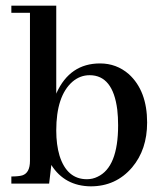

<svg xmlns="http://www.w3.org/2000/svg" viewBox="-20 -655 579 685"><path d="M303.7 9.8Q393.6 9.8 451.2 -57.6Q504.9 -121.1 504.9 -217.8Q504.9 -331.1 439.5 -390.6Q395.5 -428.7 336.9 -428.7Q229.5 -428.7 181.6 -323.2Q180.7 -321.3 180.7 -320.3V-634.8H20.5V-609.4H86.9V-81.1Q86.9 -38.1 59.6 -29.3Q45.9 -25.4 20.5 -25.4V0H155.3L163.1 -66.4Q210.9 8.8 303.7 9.8ZM299.8 -386.7Q382.8 -386.7 398.4 -263.7Q401.4 -237.3 401.4 -208Q401.4 -58.6 328.1 -24.4Q310.5 -15.6 290 -15.6Q218.8 -15.6 192.4 -99.6Q180.7 -138.7 180.7 -189.5Q180.7 -312.5 238.3 -363.3Q265.6 -386.7 299.8 -386.7Z"/></svg>

Font: Abhaya Libre SemiBold
Style: Regular
Weight: 600
Designer: Pushpananda Ekanayake, Sol Matas, Pathum Egodawatta
Foundry: Mooniak
Version: Version 1.050 ; ttfautohint (v1.6)